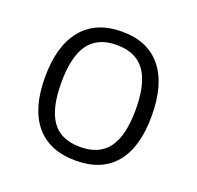

<svg xmlns="http://www.w3.org/2000/svg" viewBox="-100 -636 769 749"><g transform="rotate(20 284.5 -261.5)"><path d="M286 6Q177 6 120 -62Q63 -130 63 -259Q63 -390 120.5 -459.5Q178 -529 286 -529Q393 -529 449.5 -459.5Q506 -390 506 -259Q506 -129 450 -61.5Q394 6 286 6ZM284 -50Q364 -50 401.5 -102Q439 -154 439 -261Q439 -368 401.5 -420.5Q364 -473 284 -473Q205 -473 167.5 -421Q130 -369 130 -261Q130 -154 167 -102Q204 -50 284 -50Z"/></g></svg>

Font: Asap Light
Style: Regular
Weight: 300
Designer: Pablo Cosgaya
Foundry: Omnibus-Type
Version: Version 3.001